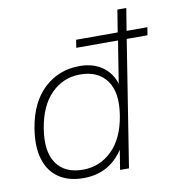

<svg xmlns="http://www.w3.org/2000/svg" viewBox="-83 -810 819 892"><g transform="rotate(-10 326.5 -364.0)"><path d="M240 8Q171 8 124.5 -23Q78 -54 59.5 -114Q41 -174 55 -260Q75 -380 144 -444Q213 -508 311 -508Q381 -508 426.5 -471Q472 -434 482 -369H472L508 -594H311L317 -631H513L530 -736H572L555 -631H653L647 -594H549L455 0H413L434 -131H448Q420 -66 367 -29Q314 8 240 8ZM244 -31Q324 -31 381.5 -87.5Q439 -144 456 -250Q473 -356 432 -412.5Q391 -469 307 -469Q227 -469 170.5 -412.5Q114 -356 97 -250Q80 -144 119.5 -87.5Q159 -31 244 -31Z"/></g></svg>

Font: Mulish ExtraLight ExtraLight
Style: Italic
Weight: 250
Italic angle: -9°
Version: Version 3.603